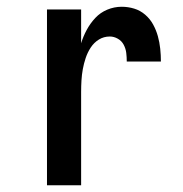

<svg xmlns="http://www.w3.org/2000/svg" viewBox="-20 -548 540 568"><path d="M119 0V-520H220V-420Q226 -440 236.5 -459.5Q247 -479 262 -495Q277 -511 297.5 -519.5Q318 -528 340 -528Q359 -528 377 -522.5Q395 -517 409.5 -504.5Q424 -492 433 -475.5Q442 -459 447 -441Q452 -423 454 -404Q456 -385 456 -366H355Q355 -379 353.5 -391.5Q352 -404 346 -415.5Q340 -427 328.5 -433.5Q317 -440 305 -440Q287 -440 272.5 -431Q258 -422 248.5 -407.5Q239 -393 233.5 -376.5Q228 -360 225 -343.5Q222 -327 221 -310Q220 -293 220 -276V0Z"/></svg>

Font: Iosevka Custom Semibold
Style: Regular
Weight: 600
Designer: Belleve Invis
Foundry: Belleve Invis
Version: Version 27.0.2; ttfautohint (v1.8.4)